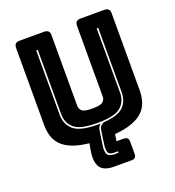

<svg xmlns="http://www.w3.org/2000/svg" viewBox="-160 -846 1066 1167"><g transform="rotate(-20 373.0 -262.0)"><path d="M488 196H377Q313 196 289.5 163Q266 130 276 61L285 11Q220 4 177 -13Q134 -30 109 -56Q84 -82 74 -115.5Q64 -149 64 -189V-684Q64 -703 72.5 -711.5Q81 -720 100 -720H257Q276 -720 284.5 -711.5Q293 -703 293 -684V-228Q293 -208 308 -194.5Q323 -181 375 -181Q428 -181 443 -194.5Q458 -208 458 -228V-684Q458 -703 466.5 -711.5Q475 -720 494 -720H646Q665 -720 673.5 -711.5Q682 -703 682 -684V-189Q682 -149 671.5 -114.5Q661 -80 635 -54Q609 -28 564 -11Q519 6 450 12L444 56H485Q506 56 513.5 63.5Q521 71 521 90V162Q521 181 514 188.5Q507 196 488 196ZM407 126H431V116H407Q376 116 369 99.5Q362 83 366 53L378 -32Q381 -53 386.5 -61Q392 -69 409 -79Q505 -85 540 -121Q575 -157 575 -213V-630H565V-213Q565 -157 525 -122.5Q485 -88 374 -88Q263 -88 223.5 -122.5Q184 -157 184 -213V-630H174V-213Q174 -153 215.5 -115.5Q257 -78 374 -78H390Q379 -70 375 -60.5Q371 -51 368 -32L356 51Q350 88 360 107Q370 126 407 126Z"/></g></svg>

Font: Bungee Inline
Style: Regular
Weight: 400
Version: Version 1.000;PS 1.0;hotconv 1.0.72;makeotf.lib2.5.5900